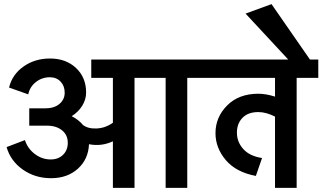

<svg xmlns="http://www.w3.org/2000/svg" viewBox="-20 -911 1565 932"><path d="M994 -622V-533H889V1H784V-533H633V1H528V-225Q472 -199 412 -211Q409 -138 358 -92Q307 -46 228 -46Q150 -46 90.5 -88Q31 -130 12 -197L101 -231Q114 -190 149 -163.5Q184 -137 226 -137Q263 -137 286 -159.5Q309 -182 309 -218Q309 -256 281 -278.5Q253 -301 208 -301H122V-385H199Q243 -385 268.5 -406.5Q294 -428 294 -461Q294 -494 274 -515Q254 -536 222 -536Q184 -536 154.5 -513Q125 -490 117 -453L24 -486Q39 -549 94 -588Q149 -627 223 -627Q300 -627 349 -581Q398 -535 398 -462Q398 -428 379 -397.5Q360 -367 328 -347Q363 -329 383 -304Q409 -285 451 -287.5Q493 -290 528 -315V-533H423V-622Z M1525 -622V-533H1420V1H1315V-345Q1272 -367 1234 -367Q1184 -367 1157 -339Q1130 -311 1130 -267Q1130 -222 1161 -187.5Q1192 -153 1252 -144L1222 -57Q1126 -75 1076 -134Q1026 -193 1026 -265Q1026 -342 1082.5 -399Q1139 -456 1234 -456Q1271 -456 1315 -442V-533H939V-622Z M1172 -845 1298 -891 1497 -604 1433 -564Z"/></svg>

Font: LT Superior Semi-bold
Style: Regular
Weight: 600
Designer: Daniel Lyons
Foundry: LyonsType
Version: Version 1.0